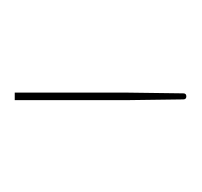

<svg xmlns="http://www.w3.org/2000/svg" viewBox="-26 -714 267 254"><g transform="rotate(-90 107.0 -586.5)"><path d="M112 -700V-553L111 -477Q111 -473 107 -473Q103 -473 103 -477L102 -553V-700Z"/></g></svg>

Font: Lato Hairline
Style: Regular
Weight: 250
Designer: Lukasz Dziedzic
Foundry: Lukasz Dziedzic
Version: Version 1.104; Western+Polish opensource